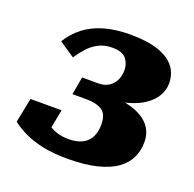

<svg xmlns="http://www.w3.org/2000/svg" viewBox="-100 -621 744 735"><g transform="rotate(20 272.5 -253.5)"><path d="M263.4 -447.2Q233.4 -447.2 209.7 -435.4Q186 -423.6 167.7 -403.7Q149.4 -383.8 134 -360.4L71 -403Q93.2 -439.8 126.6 -465.6Q160 -491.4 206.2 -504.7Q252.4 -518 311.2 -518Q380.8 -518 425.8 -502.7Q470.8 -487.4 492.6 -459.4Q514.4 -431.4 514.4 -392.2Q514.4 -366.8 501.2 -342.9Q488 -319 460.5 -299.5Q433 -280 390.1 -268.5Q347.2 -257 288.4 -257L328.4 -283L323.4 -249L296.4 -274Q360.2 -274 406.7 -259.8Q453.2 -245.6 477.8 -217.8Q502.4 -190 502.4 -148.2Q502.4 -114.6 488.9 -85.6Q475.4 -56.6 445.5 -35Q415.6 -13.4 366.3 -1Q317 11.4 245.4 11.4Q187.8 11.4 144.1 1.9Q100.4 -7.6 69 -23Q37.6 -38.4 16.2 -55.4L36 -155.4H162.8L143.2 -54.6Q129.2 -54.6 119.3 -67.4Q109.4 -80.2 105.5 -97Q101.6 -113.8 106.6 -125.8Q118.2 -104.8 135.6 -90.2Q153 -75.6 175.2 -68.1Q197.4 -60.6 224.4 -60.6Q259.2 -60.6 281.3 -72.3Q303.4 -84 313.9 -105.1Q324.4 -126.2 324.4 -155.4Q324.4 -198.2 301.2 -212.9Q278 -227.6 238.6 -227.6H180.6L193.6 -300.2H259.6Q283.4 -300.2 300.3 -310.3Q317.2 -320.4 326.8 -339Q336.4 -357.6 336.4 -382Q336.4 -408 320.7 -427.6Q305 -447.2 263.4 -447.2Z"/></g></svg>

Font: Roboto Serif 20pt
Style: Italic
Weight: 400
Italic angle: -10°
Designer: Greg Gazdowicz
Foundry: Commercial Type
Version: Version 1.008